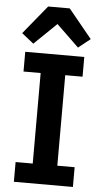

<svg xmlns="http://www.w3.org/2000/svg" viewBox="-62 -988 548 1027"><g transform="rotate(5 211.5 -475.0)"><path d="M53 0V-106H145V-592H53V-698H370V-592H277V-106H370V0ZM270 -950 396 -796 332 -745 212 -861 92 -745 28 -796 154 -950Z"/></g></svg>

Font: IBM Plex Sans Arabic SemiBold
Style: Regular
Weight: 600
Designer: Mike Abbink, Paul van der Laan, Pieter van Rosmalen, Wael Morcos, Khajak Apelian
Foundry: Bold Monday
Version: Version 1.1